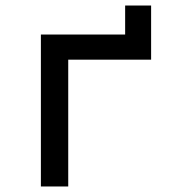

<svg xmlns="http://www.w3.org/2000/svg" viewBox="-20 -675 640 695"><path d="M128 0V-550H433V-655H527V-459H227V0Z"/></svg>

Font: Pitagon Sans Mono Medium
Style: Regular
Weight: 500
Monospace: yes
Designer: Travis Tran
Foundry: Pitagon
Version: Version 1.001; ttfautohint (v1.8.4.7-5d5b);gftools[0.9.26]